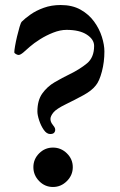

<svg xmlns="http://www.w3.org/2000/svg" viewBox="-20 -727 477 765"><path d="M37 -519Q37 -526 40 -543.5Q43 -561 48 -582Q53 -603 58 -620Q63 -637 67 -641Q80 -654 102 -669.5Q124 -685 154.5 -696Q185 -707 222 -707Q268 -707 301 -688.5Q334 -670 355 -641Q376 -612 386 -580Q396 -548 396 -522Q396 -480 386 -442Q376 -404 362 -387Q346 -366 312 -347.5Q278 -329 243 -312Q204 -293 192.5 -278.5Q181 -264 181 -253Q181 -241 190 -230Q193 -226 196.5 -221Q200 -216 200 -210Q200 -203 195.5 -198Q191 -193 180 -193Q166 -193 154.5 -209.5Q143 -226 136 -247.5Q129 -269 129 -283Q129 -327 148.5 -354.5Q168 -382 198 -399.5Q228 -417 257 -431Q298 -451 326.5 -474.5Q355 -498 355 -544Q355 -570 326 -589Q297 -608 245 -608Q220 -608 192 -597Q164 -586 139.5 -570.5Q115 -555 99 -541Q85 -528 73 -518Q61 -508 54 -508Q50 -508 43.5 -511.5Q37 -515 37 -519ZM113 -61Q113 -93 136 -116Q159 -139 191 -139Q223 -139 246.5 -116Q270 -93 270 -61Q270 -29 246.5 -5.5Q223 18 191 18Q159 18 136 -5.5Q113 -29 113 -61Z"/></svg>

Font: Monomakh
Style: Regular
Weight: 400
Version: Version 1.200; ttfautohint (v1.8.4.7-5d5b)